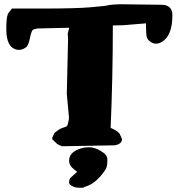

<svg xmlns="http://www.w3.org/2000/svg" viewBox="-20 -679 837 894"><path d="M350.1 195.2Q330.1 195.2 315.9 187.5Q301.8 179.8 301.8 170.8Q301.8 156.2 308.3 149.1Q314.9 142.1 325 133.7Q335 125.4 339.4 121.1Q334.5 117.2 324.7 109.5Q301.8 92.4 301.8 69.3Q301.8 27.7 359.4 11.4Q374 6.7 396.7 6.7Q419.4 6.7 449.7 24.1Q480 41.4 480 63.9Q480 86.4 477.1 96.5Q474.1 106.5 468.8 114.2Q424.3 179.8 370.1 192.2V195.2ZM65.4 -446.8Q9.3 -452.1 9.3 -543Q9.3 -596.2 16.6 -613.3V-614.7L35.6 -639.2H180.2Q335.4 -639.2 403.3 -645.3Q471.2 -651.4 476.1 -652.8Q488.3 -657.7 541.5 -659.2L737.3 -656.7Q782.7 -653.3 782.7 -608.4Q782.7 -512.2 732.9 -483.4Q719.7 -475.6 705.6 -475.6Q691.4 -475.6 676.3 -487.5Q661.1 -499.5 661.1 -523.4L659.2 -570.3L553.7 -561.5L505.4 -560.5Q505.4 -318.8 495.1 -83H496.1Q522.9 -72.8 536.6 -57.1L547.9 -32.2V-30.3Q547.9 -8.8 514.6 -2.4L269 2Q256.3 -2.4 246.1 -8.8L223.6 -30.3V-39.1L233.9 -60.1Q237.8 -63.5 243.4 -67.6Q249 -71.8 251 -73.2Q259.8 -80.1 271 -83.5Q288.1 -88.9 290.8 -91.1Q293.5 -93.3 295.7 -101.8Q297.9 -110.4 298.8 -114.7Q300.8 -123.5 301.3 -131.8L291 -241.7L296.9 -494.1L295.4 -522.9L302.2 -549.8L154.3 -546.4Q136.2 -543 132.3 -539.1Q125.5 -532.2 119.6 -502.7Q113.8 -473.1 104 -460.9Q87.4 -447.3 69.3 -446.8Z"/></svg>

Font: Drukaatie burti
Style: Heavy
Weight: 800
Version: Version 0.14